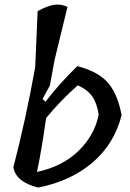

<svg xmlns="http://www.w3.org/2000/svg" viewBox="-20 -842 582 862"><path d="M171 -398 184 -385Q245 -465 327 -545Q426 -520 470 -464Q509 -415 526 -325Q493 -195 394.5 -111.5Q296 -28 151 0Q51 -25 40 -91Q95 -302 138 -540L149 -792Q193 -816 223 -820.5Q253 -825 283 -811L225 -573L204 -458ZM146 -70Q262 -95 334 -166Q406 -237 423 -328Q415 -380 393.5 -410Q372 -440 329 -459Q252 -391 187 -312Q167 -169 146 -70Z"/></svg>

Font: Tillana Medium
Style: Regular
Weight: 500
Designer: Lipi Raval (Devanagari, Latin), Jonny Pinhorn (Latin)
Foundry: Indian Type Foundry
Version: Version 2.003;PS 1.0;hotconv 1.0.79;makeotf.lib2.5.61930; tt